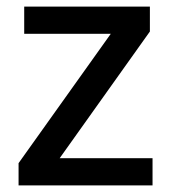

<svg xmlns="http://www.w3.org/2000/svg" viewBox="-20 -559 517 579"><path d="M440 0H36V-67L314 -457H53V-539H432V-464L160 -82H440Z"/></svg>

Font: Noto Sans Myanmar UI Medium
Style: Regular
Weight: 500
Designer: Monotype Design Team
Foundry: Monotype Imaging Inc.
Version: Version 2.103; ttfautohint (v1.8.4.7-5d5b)